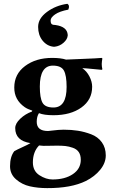

<svg xmlns="http://www.w3.org/2000/svg" viewBox="-20 -740 601 998"><path d="M332 -559.1V-555.2Q330.1 -535.2 310.1 -517.6Q290 -500 264.2 -497.1H257.8Q223.6 -501 200.9 -529.5Q178.2 -558.1 178.2 -600.1Q178.2 -644 224.1 -678Q270 -711.9 330.1 -720.2Q344.2 -711.4 335 -689.9Q289.1 -681.2 266.1 -665Q243.2 -648.9 243.2 -634Q243.2 -619.1 249 -614.5Q254.9 -609.9 269 -609.9Q329.1 -601.1 332 -559.1ZM459 -289.1Q459 -221.2 403.1 -181.2Q347.2 -141.1 257.8 -141.1Q208.5 -141.1 182.6 -151.9Q170.9 -134.3 170.9 -106.9Q170.9 -59.1 229 -59.1Q231 -59.1 235.6 -59.6Q240.2 -60.1 248 -61Q286.1 -65.9 311 -65.9Q351.1 -65.9 385 -60.5Q418.9 -55.2 453.9 -42Q488.8 -28.8 509.3 -0.5Q529.8 27.8 529.8 67.9Q529.8 106.9 501 142.3Q472.2 177.7 426.3 200.7Q350.1 238.3 225.1 237.8Q176.3 237.8 135.3 228.5Q94.2 219.2 63.2 192.1Q32.2 165 32.2 124Q32.2 74.2 54.2 45.9Q65.4 39.1 96.2 25.1Q127 11.2 138.2 3.9Q59.1 -8.3 59.1 -74.2Q59.1 -98.1 85.4 -123Q111.8 -147.9 146 -160.2L147.9 -165Q123 -172.9 108.4 -183.1Q53.7 -221.2 54.2 -285.2Q54.2 -355 110.6 -397Q167 -439 251 -439Q295.9 -439 323.2 -430.2Q351.1 -431.6 416.5 -434.1Q481.9 -436.5 508.8 -439L512.2 -436Q509.3 -421.9 508.8 -407.2Q508.8 -393.6 512.2 -379.9L508.8 -377Q496.1 -377.9 460.4 -381.6Q424.8 -385.3 407.7 -385.7Q430.7 -370.1 444.8 -342.8Q459 -315.4 459 -289.1ZM326.2 -288.1Q326.2 -348.1 312 -373.5Q297.9 -398.9 254.9 -398.9Q187 -398.9 187 -290Q187 -231 200.9 -206.1Q214.8 -181.2 257.8 -181.2Q326.2 -181.2 326.2 -288.1ZM183.1 16.1Q150.9 49.3 150.9 104Q150.9 148.9 185.1 170.9Q219.2 192.9 252.9 192.9Q317.9 192.9 358.9 165Q399.9 137.2 399.9 90.8Q399.9 65.9 389.4 50.5Q378.9 35.2 358.4 28.1Q337.9 21 319.8 19Q301.8 17.1 275.9 17.1Q271 17.1 247.1 17.6Q223.1 18.1 206.1 18.1Q199.2 18.1 183.1 16.1Z"/></svg>

Font: Linux Biolinum
Style: Bold
Weight: 700
Designer: Philipp H. Poll
Foundry: Philipp H. Poll
Version: Version 1.3.2 ; ttfautohint (v0.9)